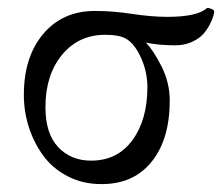

<svg xmlns="http://www.w3.org/2000/svg" viewBox="-20 -464 568 491"><path d="M41 -221.2Q41 -319.3 91.1 -377.9Q141.1 -436.5 224.1 -436Q267.6 -436 317.6 -428.5Q367.7 -420.9 408.2 -420.9Q484.9 -420.9 509.8 -443.8Q514.2 -443.8 520.8 -441.2Q527.3 -438.5 527.8 -435.1Q527.8 -431.6 525.6 -423.3Q523.4 -415 516.6 -401.6Q509.8 -388.2 499.5 -376.7Q489.3 -365.2 470.5 -356.7Q451.7 -348.1 428.2 -348.1Q386.7 -348.1 353 -355Q372.1 -335.9 393.1 -294.2Q414.1 -252.4 414.1 -207Q414.1 -107.9 367.7 -50.3Q321.3 7.3 238.8 6.8Q192.4 6.8 154.1 -12.7Q115.7 -32.2 91.6 -64.7Q67.4 -97.2 54.2 -137.5Q41 -177.7 41 -221.2ZM96.2 -189.9Q96.2 -122.1 128.9 -87.6Q161.6 -53.2 212.9 -53.2Q280.3 -53.2 318.6 -105.5Q356.9 -157.7 356.9 -241.2Q356.9 -279.3 341.3 -314.7Q325.7 -350.1 304.2 -363.8Q287.1 -375 249 -375Q180.7 -375 138.4 -323.5Q96.2 -272 96.2 -189.9Z"/></svg>

Font: Crimson
Style: Roman
Weight: 400
Version: Version 0.8